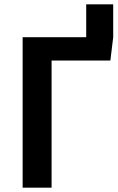

<svg xmlns="http://www.w3.org/2000/svg" viewBox="-20 -862 544 882"><path d="M376 -691V-842H500V-691L487 -584H217V0H84V-691Z"/></svg>

Font: Qnwhxotralxmqkhsjrfbfhwcoqn
Style: Regular
Weight: 500
Designer: Carrois Corporate & Edenspiekermann
Foundry: Carrois Corporate GbR & Edenspiekermann AG
Version: Version 2.001